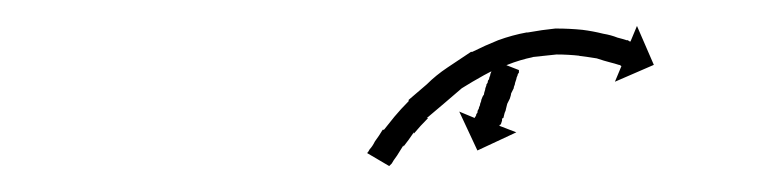

<svg xmlns="http://www.w3.org/2000/svg" viewBox="-20 -620 590 148"><path d="M380 -566Q380 -564 380 -564Q379 -563 379 -562Q378 -560 378 -559Q378 -559 377 -556Q377 -555 376.5 -554Q376 -553 376 -552Q375 -550 374 -548Q374 -547 373 -544Q372 -542 371 -540Q371 -540 370 -536Q370 -535 369 -533Q369 -533 368 -529Q367 -529 367 -528Q367 -527 367 -527Q367 -527 366 -524Q365 -524 365 -523Q365 -522 365 -523L378 -518L348 -504L334 -534L346 -529Q346 -530 346 -530Q346 -529 347 -531Q347 -532 347.5 -532.5Q348 -533 348 -533Q348 -535 349 -536Q349 -537 350 -539Q350 -540 350.5 -541Q351 -542 351 -543Q352 -546 353 -547Q353 -548 354 -551Q354 -552 354.5 -553Q355 -554 355 -555Q356 -556 356 -557Q356 -558 357 -559Q357 -560 357.5 -561Q358 -562 358 -563Q359 -565 359 -566Q360 -567 360 -569Q360 -569 360.5 -569.5Q361 -570 361 -571Q361 -570 361 -572Q362 -572 362 -573L380 -566Q380 -566 380 -566Q380 -566 380 -566ZM265 -505Q265 -505 265 -505Q265 -505 265 -505Q265 -505 265 -505Q265 -505 265 -505Q267 -507 269 -511Q269 -511 269 -511Q269 -511 269 -511Q269 -511 269 -511Q269 -511 269 -511Q272 -515 275 -520Q275 -520 275 -520Q275 -520 276 -520Q276 -520 276 -520Q276 -520 276 -520Q280 -525 284 -530Q284 -530 284 -530Q284 -530 284 -530Q284 -530 284 -530Q284 -530 284 -530Q289 -536 295 -542Q295 -542 295 -542.5Q295 -543 295 -543Q295 -543 295 -543Q295 -543 295 -543Q302 -549 309 -555Q309 -555 309 -555Q309 -555 309 -555Q309 -555 309 -555Q309 -555 309 -555Q316 -562 325 -568Q325 -568 325 -568Q325 -568 325 -568Q325 -568 325 -568Q325 -568 325 -568Q334 -574 343 -580Q343 -580 343 -580Q343 -580 343 -580Q343 -580 343.5 -580Q344 -580 344 -580Q354 -585 364 -589Q364 -589 364 -589Q364 -589 364 -589Q364 -589 364 -589Q364 -589 364 -589Q375 -593 386 -595Q386 -595 386 -595Q386 -595 386 -595Q387 -595 387 -595Q387 -595 387 -595Q398 -597 408 -598Q408 -598 408 -598Q408 -598 408 -598Q408 -598 408.5 -598Q409 -598 409 -598Q419 -598 429 -597Q429 -597 429 -597Q429 -597 429 -597Q429 -597 429 -597Q429 -597 429 -597Q437 -596 445 -594Q445 -594 445 -594Q445 -594 445 -594Q445 -594 445 -594Q445 -594 445 -594Q451 -593 456 -591Q456 -591 456 -591Q456 -591 456 -591Q456 -591 456 -591Q456 -591 456 -591Q460 -590 463 -589Q463 -589 463 -589Q463 -589 464 -589Q464 -589 464 -589Q464 -589 464 -589Q465 -588 466 -588L471 -600L484 -570L454 -557L459 -569Q458 -570 457 -570Q457 -570 457 -570Q457 -570 457 -570Q457 -570 457 -570Q457 -570 457 -570Q454 -571 450 -572Q450 -572 450 -572Q450 -572 450 -572Q450 -572 450 -572Q450 -572 450 -572Q446 -573 440 -575Q440 -575 440 -575Q440 -575 440 -575Q440 -575 440 -575Q440 -575 440 -575Q434 -576 426 -577Q426 -577 426 -577Q426 -577 426 -577Q427 -577 427 -577Q427 -577 427 -577Q418 -578 409 -578Q409 -578 409 -578Q409 -578 409 -578Q409 -578 409 -578Q409 -578 409 -578Q400 -577 390 -576Q390 -576 390 -576Q390 -576 390 -576Q390 -576 390.5 -576Q391 -576 391 -576Q381 -574 371 -570Q371 -570 371 -570Q371 -570 371 -570Q371 -570 371 -570Q371 -570 371 -570Q362 -567 353 -562Q353 -562 353 -562Q353 -562 353 -562Q353 -562 353 -562Q353 -562 353 -562Q344 -557 336 -552Q336 -552 336 -552Q336 -552 336 -552Q336 -552 336 -552Q336 -552 336 -552Q329 -546 322 -540Q322 -540 322 -540Q322 -540 322 -540Q322 -540 322 -540Q322 -540 322 -540Q315 -534 309 -529Q309 -529 309 -529Q309 -529 310 -529Q310 -529 310 -529Q310 -529 310 -529Q304 -523 299 -517Q299 -517 299 -517Q299 -517 299 -517Q299 -517 299 -517.5Q299 -518 299 -518Q295 -512 291 -507Q291 -507 291 -507.5Q291 -508 291 -508Q291 -508 291 -508Q291 -508 291 -508Q288 -503 286 -500Q286 -500 286 -500Q286 -500 286 -500Q286 -500 286 -500Q286 -500 286 -500Q283 -496 282 -494Q282 -494 282 -494Q282 -494 282 -494Q282 -494 282 -494Q282 -494 282 -494Q281 -493 280 -492L263 -502Q264 -503 265 -505Z"/></svg>

Font: FRB American Cursive Just Arrows Black
Style: Bold Italic
Weight: 900
Italic angle: -25°
Version: Version 2.0;Modular Font Editor K font №1